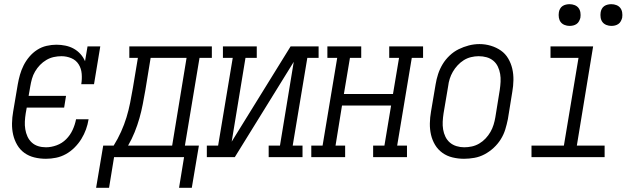

<svg xmlns="http://www.w3.org/2000/svg" viewBox="-20 -752 3040 919"><path d="M200 8Q171 8 144.5 1.5Q118 -5 97 -20Q76 -35 62.5 -58Q49 -81 43 -107Q37 -133 37.5 -161.5Q38 -190 43 -218L65 -348Q69 -371 75.5 -394Q82 -417 93 -439Q104 -461 120.5 -480.5Q137 -500 158 -513.5Q179 -527 203 -532.5Q227 -538 250 -538Q272 -538 293.5 -533.5Q315 -529 333 -519Q351 -509 365 -493.5Q379 -478 387 -459L399 -530H460L430 -349H369Q373 -374 371 -399Q369 -424 356.5 -444Q344 -464 321.5 -473.5Q299 -483 274 -483Q256 -483 237.5 -479Q219 -475 202 -465Q185 -455 171.5 -441Q158 -427 148 -410Q138 -393 133 -375Q128 -357 125 -339L117 -293H296L287 -237H108L103 -209Q100 -190 99 -171Q98 -152 101 -133.5Q104 -115 111.5 -98.5Q119 -82 132 -70Q145 -58 162.5 -52.5Q180 -47 200 -47Q225 -47 251 -56.5Q277 -66 296.5 -85.5Q316 -105 327.5 -130Q339 -155 344 -181H404Q400 -156 391.5 -132.5Q383 -109 369.5 -87Q356 -65 337 -46Q318 -27 295.5 -14.5Q273 -2 248.5 3Q224 8 200 8Z M837 147 861 0H526L502 147H440L474 -55H524Q544 -87 559.5 -121.5Q575 -156 585.5 -190.5Q596 -225 603 -260.5Q610 -296 616 -331L640 -475H599V-530H994V-475H935L865 -55H932L898 147ZM804 -55 873 -475H701L676 -322Q670 -288 663.5 -254Q657 -220 647.5 -186.5Q638 -153 624.5 -119.5Q611 -86 593 -55Z M970 0V-55H1024L1094 -475H1047V-530H1209V-475H1155L1089 -74L1371 -530H1505V-475H1451L1381 -55H1428V0H1266V-55H1320L1386 -456L1104 0Z M1470 0V-55H1524L1594 -475H1547V-530H1709V-475H1655L1626 -302H1861L1890 -475H1843V-530H2005V-475H1951L1881 -55H1928V0H1766V-55H1820L1852 -247H1617L1586 -55H1632V0Z M2201 8Q2173 8 2146 1.5Q2119 -5 2097.5 -20.5Q2076 -36 2062.5 -58.5Q2049 -81 2043 -107Q2037 -133 2037.5 -161.5Q2038 -190 2043 -218L2065 -348Q2069 -373 2077 -397.5Q2085 -422 2098.5 -444.5Q2112 -467 2132 -486Q2152 -505 2175.5 -516.5Q2199 -528 2224 -534.5Q2249 -541 2275 -541Q2303 -541 2329.5 -533Q2356 -525 2377.5 -510Q2399 -495 2412.5 -472Q2426 -449 2432 -423Q2438 -397 2437.5 -368.5Q2437 -340 2432 -312L2411 -182Q2406 -157 2398.5 -132.5Q2391 -108 2377 -85.5Q2363 -63 2343 -44.5Q2323 -26 2299.5 -13.5Q2276 -1 2250.5 3.5Q2225 8 2201 8ZM2202 -47Q2220 -47 2238.5 -51Q2257 -55 2274 -65Q2291 -75 2304.5 -89.5Q2318 -104 2327.5 -120.5Q2337 -137 2342.5 -155Q2348 -173 2351 -191L2372 -321Q2375 -341 2376 -360.5Q2377 -380 2374 -398Q2371 -416 2363 -433Q2355 -450 2341 -461.5Q2327 -473 2309 -478Q2291 -483 2271 -483Q2253 -483 2234.5 -478.5Q2216 -474 2200 -464Q2184 -454 2170.5 -439.5Q2157 -425 2147.5 -408.5Q2138 -392 2132.5 -374.5Q2127 -357 2125 -339L2103 -209Q2100 -189 2099 -170Q2098 -151 2101 -132.5Q2104 -114 2112 -97.5Q2120 -81 2133.5 -69.5Q2147 -58 2165 -52.5Q2183 -47 2202 -47Z M2524 0V-55H2679L2749 -475H2615V-530H2819L2741 -55H2874V0ZM2906 -628Q2894 -628 2882.5 -632.5Q2871 -637 2864 -646Q2857 -655 2855 -667.5Q2853 -680 2855 -693Q2856 -701 2860.5 -709.5Q2865 -718 2872.5 -723Q2880 -728 2889 -730Q2898 -732 2906 -732Q2919 -732 2930.5 -727.5Q2942 -723 2949 -714Q2956 -705 2958 -692.5Q2960 -680 2958 -667Q2956 -659 2951.5 -650.5Q2947 -642 2939.5 -637Q2932 -632 2923.5 -630Q2915 -628 2906 -628ZM2706 -628Q2694 -628 2682.5 -632.5Q2671 -637 2664 -646Q2657 -655 2655 -667.5Q2653 -680 2655 -693Q2656 -701 2660.5 -709.5Q2665 -718 2672.5 -723Q2680 -728 2689 -730Q2698 -732 2706 -732Q2719 -732 2730.5 -727.5Q2742 -723 2749 -714Q2756 -705 2758 -692.5Q2760 -680 2758 -667Q2756 -659 2751.5 -650.5Q2747 -642 2739.5 -637Q2732 -632 2723.5 -630Q2715 -628 2706 -628Z"/></svg>

Font: Iosevka Slab Light Oblique
Style: Regular
Weight: 300
Italic angle: -9°
Monospace: yes
Designer: Belleve Invis
Foundry: Belleve Invis
Version: Version 11.1.1; ttfautohint (v1.8.3)